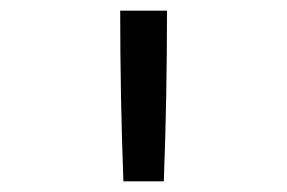

<svg xmlns="http://www.w3.org/2000/svg" viewBox="-20 -792 540 361"><path d="M212 -451H288Q291 -531 292.5 -611.5Q294 -692 294 -772H206Q206 -692 207.5 -611.5Q209 -531 212 -451Z"/></svg>

Font: Iosevka SS09
Style: Regular
Weight: 400
Monospace: yes
Designer: Belleve Invis
Foundry: Belleve Invis
Version: Version 5.2.1; ttfautohint (v1.8.3)